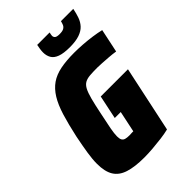

<svg xmlns="http://www.w3.org/2000/svg" viewBox="-256 -980 1092 1092"><g transform="rotate(-45 290.0 -434.0)"><path d="M237 8Q161 8 113 -7.5Q65 -23 43 -59Q21 -95 21 -157Q21 -194 28.5 -241.5Q36 -289 48 -349Q66 -432 84.5 -492Q103 -552 127.5 -591.5Q152 -631 185 -654Q218 -677 265 -686.5Q312 -696 376 -696Q407 -696 443.5 -693.5Q480 -691 515.5 -686Q551 -681 580 -674L550 -532Q525 -536 497.5 -538Q470 -540 446.5 -541.5Q423 -543 410 -543Q374 -543 349.5 -541Q325 -539 309 -530Q293 -521 282 -500Q271 -479 261 -441Q251 -403 239 -344Q226 -284 219 -246.5Q212 -209 212 -187Q212 -168 217.5 -158Q223 -148 235 -144.5Q247 -141 266 -141Q271 -141 277 -141.5Q283 -142 288.5 -142Q294 -142 298 -142L325 -270H277L307 -413H526L441 -14Q413 -7 377.5 -2.5Q342 2 305.5 5Q269 8 237 8ZM381 -735Q332 -735 303.5 -745.5Q275 -756 263.5 -776Q252 -796 252 -822Q252 -834 254 -847.5Q256 -861 259 -876H359Q358 -870 356.5 -864Q355 -858 355 -853Q355 -842 363 -835.5Q371 -829 393 -829Q416 -829 427 -835.5Q438 -842 442.5 -852.5Q447 -863 450 -876H549Q543 -845 534 -819.5Q525 -794 507.5 -775Q490 -756 459.5 -745.5Q429 -735 381 -735Z"/></g></svg>

Font: Saira SemiCondensed Black
Style: Italic
Weight: 900
Width: 4
Italic angle: -12°
Designer: Hector Gatti with collaboration of the Omnibus-Type team
Foundry: Omnibus-Type
Version: Version 1.101